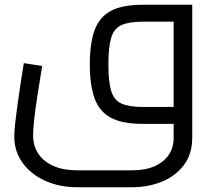

<svg xmlns="http://www.w3.org/2000/svg" viewBox="-20 -520 903 806"><path d="M303 266Q230 266 170 239Q110 212 75 164Q40 116 40 53Q40 32 44 -4.5Q48 -41 54 -84.5Q60 -128 67 -173Q74 -218 80 -255L157 -243Q146 -175 137 -117.5Q128 -60 123.5 -18Q119 24 119 47Q119 94 142 127Q165 160 206.5 177.5Q248 195 303 195H535Q590 195 628.5 178Q667 161 688 130.5Q709 100 709 58V-463L750 -429H580Q522 -429 490.5 -415Q459 -401 447 -362.5Q435 -324 435 -250Q435 -176 447 -137.5Q459 -99 490.5 -85Q522 -71 580 -71H709V0H580Q492 0 444 -26.5Q396 -53 376.5 -108.5Q357 -164 357 -250Q357 -336 376.5 -391.5Q396 -447 444 -473.5Q492 -500 580 -500H787V58Q787 127 751.5 173.5Q716 220 658.5 243Q601 266 535 266Z"/></svg>

Font: Cairo
Style: Regular
Weight: 400
Designer: Mohamed Gaber, Accademia di Belle Arti di Urbino
Foundry: Kief Type Foundry, Accademia di Belle Arti di Urbino
Version: Version 3.120